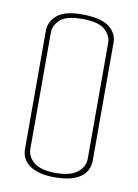

<svg xmlns="http://www.w3.org/2000/svg" viewBox="-75 -679 528 732"><g transform="rotate(10 189.0 -313.0)"><path d="M188 2Q127 2 92.5 -20.5Q58 -43 58 -86V-543Q58 -579 88.5 -604Q119 -629 188 -628Q258 -627 289 -603Q320 -579 320 -542V-87Q320 -44 286 -21Q252 2 188 2ZM188 -15Q246 -15 273 -37Q300 -59 300 -90V-539Q300 -565 276 -588Q252 -611 186 -611Q125 -611 101.5 -588.5Q78 -566 78 -540V-89Q78 -58 105 -36.5Q132 -15 188 -15Z"/></g></svg>

Font: Smooch Sans Thin Thin
Style: Regular
Weight: 250
Version: Version 1.010